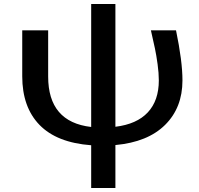

<svg xmlns="http://www.w3.org/2000/svg" viewBox="-20 -705 981 948"><path d="M430.2 223.1V12.2Q260.3 -0.5 175 -88.4Q89.8 -176.3 89.8 -328.1V-555.2H217.8V-327.1Q217.8 -102.5 430.2 -78.1V-685.1H549.8V-79.1Q655.3 -91.8 709.7 -150.1Q764.2 -208.5 764.2 -308.1Q764.2 -343.8 758.1 -388.2Q752 -432.6 745.1 -465.1Q738.3 -497.6 725.1 -555.2H849.1Q880.9 -402.3 880.9 -308.1Q880.9 -173.3 795.2 -88.4Q709.5 -3.4 549.8 11.2V223.1Z"/></svg>

Font: Sporting Grotesque
Style: Regular
Weight: 400
Designer: Lucas LE BIHAN
Foundry: Lucas LE BIHAN
Version: Version 2.001;PS 2.1;hotconv 1.0.88;makeotf.lib2.5.647800